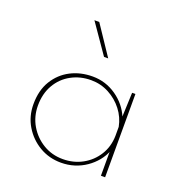

<svg xmlns="http://www.w3.org/2000/svg" viewBox="-115 -714 773 819"><g transform="rotate(20 271.0 -304.0)"><path d="M249 6Q195 6 151 -20Q107 -46 80.5 -90Q54 -134 54 -189Q54 -252 81 -296Q108 -340 152.5 -363Q197 -386 252 -386Q311 -386 359.5 -352.5Q408 -319 430 -266L428 -253L433 -378H448V0H429V-129L432 -115Q422 -89 404 -67Q386 -45 362 -28.5Q338 -12 309.5 -3Q281 6 249 6ZM251 -11Q300 -11 340 -33Q380 -55 404 -93.5Q428 -132 429 -181V-222Q421 -263 395.5 -296Q370 -329 332.5 -349Q295 -369 251 -369Q202 -369 161.5 -347Q121 -325 97.5 -284.5Q74 -244 74 -190Q74 -140 98 -99.5Q122 -59 162 -35Q202 -11 251 -11ZM176 -614H198L287 -481H268Z"/></g></svg>

Font: Josefin Sans Thin Thin
Style: Regular
Weight: 250
Version: Version 2.001